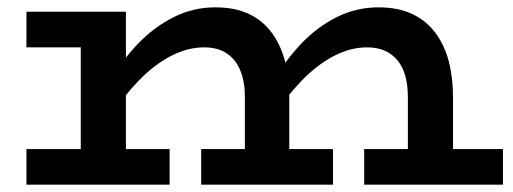

<svg xmlns="http://www.w3.org/2000/svg" viewBox="-20 -503 1397 523"><path d="M52 -374V-471H285V-374ZM200 -30V-471H323V-30ZM52 0V-97H442V0ZM647 -30V-239Q647 -280 635 -310Q623 -340 598.5 -357Q574 -374 536 -374Q490 -374 444.5 -350Q399 -326 357.5 -283Q316 -240 279 -184V-280Q311 -337 355 -383Q399 -429 452.5 -456Q506 -483 566 -483Q620 -483 658 -465Q696 -447 720.5 -413.5Q745 -380 756.5 -335.5Q768 -291 768 -237V-30ZM528 0V-97H887V0ZM1091 -30V-239Q1091 -270 1084.5 -294.5Q1078 -319 1064.5 -336.5Q1051 -354 1030 -364Q1009 -374 980 -374Q934 -374 888.5 -350Q843 -326 801.5 -283Q760 -240 724 -184V-280Q756 -337 799.5 -383Q843 -429 896.5 -456Q950 -483 1011 -483Q1064 -483 1102.5 -465Q1141 -447 1166 -413.5Q1191 -380 1202.5 -335.5Q1214 -291 1214 -237V-30ZM972 0V-97H1350V0Z"/></svg>

Font: BioRhyme SemiExpanded SemiBold
Style: Regular
Weight: 600
Width: 6
Designer: Aoife Mooney
Foundry: Aoife Mooney Type
Version: Version 1.600;gftools[0.9.33]